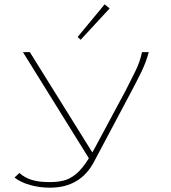

<svg xmlns="http://www.w3.org/2000/svg" viewBox="-20 -694 790 888"><path d="M211 174Q162 174 118.5 161.5Q75 149 47 127L70 106Q94 128 127 138Q160 148 203 148Q240 149 271 142Q302 135 331 111.5Q360 88 391 38L86 -453H118L407 11Q411 4 415 -3L561 -275Q584 -320 605.5 -363.5Q627 -407 637 -453H668Q656 -407 634 -362Q612 -317 587 -270L416 52Q353 174 211 174ZM353 -510 339 -523 464 -674 487 -655Z"/></svg>

Font: Inconsolata ExtraExpanded ExtraLight
Style: Regular
Weight: 200
Width: 8
Monospace: yes
Designer: Raph Levien, Cyreal, Brenton Simpson
Foundry: Raph Levien, Cyreal, Google
Version: Version 3.100; ttfautohint (v1.8.4.7-5d5b)